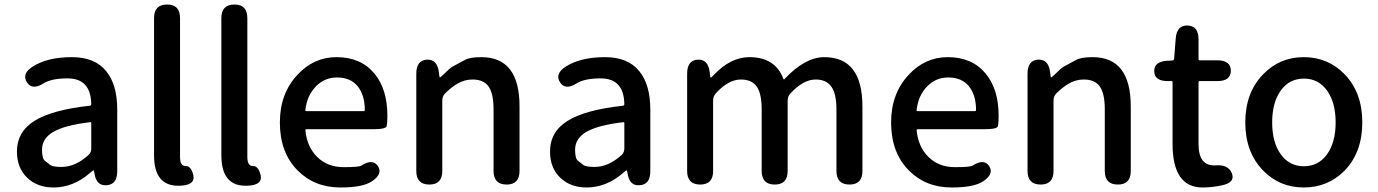

<svg xmlns="http://www.w3.org/2000/svg" viewBox="-20 -817 6099 850"><path d="M217 13Q145 13 100 -30.5Q55 -74 55 -146Q55 -234 133.5 -282.5Q212 -331 378 -349Q384 -350 384 -356Q382 -470 279 -470Q208 -470 173 -448Q122 -416 99 -453Q75 -491 126 -523Q191 -564 299 -564Q400 -564 450 -502Q499 -443 499 -331V-59Q499 0 452 3Q406 7 398 -51L397 -56Q396 -63 394 -63Q392 -63 378 -51Q304 13 217 13ZM252 -78Q314 -78 372 -131Q384 -142 384 -159V-272Q384 -277 379 -276Q266 -263 214 -232Q166 -203 166 -154Q166 -115 178.5 -105.5Q191 -96 202 -87Q213 -78 252 -78Z M662 -129V-737Q662 -797 720 -797Q777 -797 777 -737V-123Q777 -81 801.5 -82Q826 -83 836 -41Q845 1 782 5Q662 13 662 -129Z M960 -129V-737Q960 -797 1018 -797Q1075 -797 1075 -737V-123Q1075 -81 1099.5 -82Q1124 -83 1134 -41Q1143 1 1080 5Q960 13 960 -129Z M1487 13Q1372 13 1297 -63Q1219 -142 1219 -275Q1219 -403 1297 -486Q1369 -564 1470 -564Q1577 -564 1637 -492Q1695 -423 1695 -304Q1695 -273 1692 -259Q1689 -245 1633 -245H1337Q1332 -245 1332 -240Q1339 -167 1384.5 -122Q1430 -77 1502 -77Q1570 -77 1580 -84Q1630 -116 1653 -82Q1676 -47 1626 -14Q1586 13 1487 13ZM1332 -330Q1331 -325 1336 -325H1590Q1595 -325 1595 -330Q1595 -396 1563.5 -435Q1532 -474 1472 -474Q1418 -474 1380 -436Q1339 -395 1332 -330Z M1881 0Q1823 0 1823 -60V-491Q1823 -550 1870 -553Q1916 -555 1923 -497L1925 -481Q1926 -474 1927.5 -474Q1929 -474 1942 -486Q1973 -517 1985 -523Q2011 -537 2037 -551Q2059 -564 2111 -564Q2280 -564 2280 -346V-60Q2280 0 2223 0Q2165 0 2165 -60V-332Q2165 -403 2143 -434Q2121 -465 2072 -465Q2036 -465 2004 -446Q1977 -430 1950 -403Q1938 -390 1938 -372V-60Q1938 0 1881 0Z M2577 13Q2505 13 2460 -30.5Q2415 -74 2415 -146Q2415 -234 2493.5 -282.5Q2572 -331 2738 -349Q2744 -350 2744 -356Q2742 -470 2639 -470Q2568 -470 2533 -448Q2482 -416 2459 -453Q2435 -491 2486 -523Q2551 -564 2659 -564Q2760 -564 2810 -502Q2859 -443 2859 -331V-59Q2859 0 2812 3Q2766 7 2758 -51L2757 -56Q2756 -63 2754 -63Q2752 -63 2738 -51Q2664 13 2577 13ZM2612 -78Q2674 -78 2732 -131Q2744 -142 2744 -159V-272Q2744 -277 2739 -276Q2626 -263 2574 -232Q2526 -203 2526 -154Q2526 -115 2538.5 -105.5Q2551 -96 2562 -87Q2573 -78 2612 -78Z M3080 0Q3022 0 3022 -60V-491Q3022 -550 3069 -553Q3115 -555 3122 -497L3124 -480Q3125 -473 3126.5 -473Q3128 -473 3140 -485Q3214 -564 3298 -564Q3412 -564 3448 -468Q3450 -463 3453 -467Q3544 -564 3629 -564Q3798 -564 3798 -346V-60Q3798 0 3741 0Q3683 0 3683 -60V-332Q3683 -402 3660.5 -433.5Q3638 -465 3591 -465Q3536 -465 3479 -403Q3467 -390 3467 -372V-60Q3467 0 3410 0Q3352 0 3352 -60V-332Q3352 -403 3330 -434Q3308 -465 3260 -465Q3205 -465 3149 -404Q3137 -390 3137 -372V-60Q3137 0 3080 0Z M4193 13Q4078 13 4003 -63Q3925 -142 3925 -275Q3925 -403 4003 -486Q4075 -564 4176 -564Q4283 -564 4343 -492Q4401 -423 4401 -304Q4401 -273 4398 -259Q4395 -245 4339 -245H4043Q4038 -245 4038 -240Q4045 -167 4090.5 -122Q4136 -77 4208 -77Q4276 -77 4286 -84Q4336 -116 4359 -82Q4382 -47 4332 -14Q4292 13 4193 13ZM4038 -330Q4037 -325 4042 -325H4296Q4301 -325 4301 -330Q4301 -396 4269.5 -435Q4238 -474 4178 -474Q4124 -474 4086 -436Q4045 -395 4038 -330Z M4587 0Q4529 0 4529 -60V-491Q4529 -550 4576 -553Q4622 -555 4629 -497L4631 -481Q4632 -474 4633.5 -474Q4635 -474 4648 -486Q4679 -517 4691 -523Q4717 -537 4743 -551Q4765 -564 4817 -564Q4986 -564 4986 -346V-60Q4986 0 4929 0Q4871 0 4871 -60V-332Q4871 -403 4849 -434Q4827 -465 4778 -465Q4742 -465 4710 -446Q4683 -430 4656 -403Q4644 -390 4644 -372V-60Q4644 0 4587 0Z M5371 7Q5338 13 5304 13Q5171 13 5171 -180V-453Q5171 -458 5166 -458H5150Q5091 -458 5090 -501Q5088 -544 5147 -548L5170 -549Q5177 -550 5178 -557L5185 -647Q5190 -706 5238 -704Q5286 -702 5286 -643V-555Q5286 -550 5291 -550H5369Q5429 -550 5429 -504Q5429 -458 5369 -458H5291Q5286 -458 5286 -453V-179Q5286 -79 5364 -85Q5418 -89 5434 -49Q5449 -8 5387 4Z M5572 -62Q5493 -143 5493 -275Q5493 -407 5572 -488Q5645 -564 5752 -564Q5859 -564 5933 -488Q6011 -407 6011 -275Q6011 -143 5933 -62Q5859 13 5752 13Q5645 13 5572 -62ZM5650 -134Q5688 -81 5752.5 -81Q5817 -81 5855 -134Q5893 -187 5893 -275Q5893 -363 5855 -416Q5817 -469 5752.5 -469Q5688 -469 5650 -416Q5612 -363 5612 -275Q5612 -187 5650 -134Z"/></svg>

Font: Resource Han Rounded CN Medium
Style: Regular
Weight: 500
Designer: Cyano Hao (round all glyphs); Ryoko NISHIZUKA 西塚涼子 (kana, bopomofo & ideographs); Paul D. Hunt (Latin, Greek & Cyrillic)
Foundry: Cyano Hao
Version: 0.990